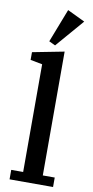

<svg xmlns="http://www.w3.org/2000/svg" viewBox="-107 -1036 524 1078"><g transform="rotate(10 155.0 -496.5)"><path d="M31 -54H99V-668L31 -681V-725L211 -760V-54H279V0H31ZM116 -802 190 -993 290 -945 152 -785Z"/></g></svg>

Font: IBM Plex Serif Medium
Style: Regular
Weight: 500
Designer: Mike Abbink, Paul van der Laan, Pieter van Rosmalen
Foundry: Bold Monday
Version: Version 2.5